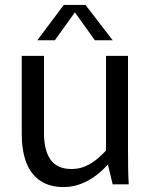

<svg xmlns="http://www.w3.org/2000/svg" viewBox="-20 -746 609 777"><path d="M237 11Q181 11 143 -14.5Q105 -40 86.5 -88Q68 -136 68 -204V-520H158V-208Q158 -138 184.5 -100Q211 -62 270 -62Q300 -62 326 -73.5Q352 -85 373 -102.5Q394 -120 409 -137V-520H498V-145Q498 -102 498.5 -67Q499 -32 501 0H436L417 -79H415Q397 -58 370 -37Q343 -16 309 -2.5Q275 11 237 11ZM131 -583 238 -726H326L436 -583H364L283 -696L202 -583Z"/></svg>

Font: Murecho Thin
Style: Regular
Weight: 400
Version: Version 1.010